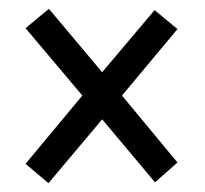

<svg xmlns="http://www.w3.org/2000/svg" viewBox="-20 -577 465 436"><path d="M90 -161 212 -306 332 -163 383 -208 257 -360 383 -511 331 -554 212 -413 91 -557 38 -513 167 -360 38 -205Z"/></svg>

Font: Noto Serif Bengali ExtraCondensed ExtraBold
Style: Regular
Weight: 800
Width: 2
Designer: Juan Bruce, Universal Thirst, Indian Type Foundry and the Monotype Design Team.
Foundry: Monotype Imaging Inc.
Version: Version 2.003